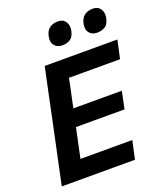

<svg xmlns="http://www.w3.org/2000/svg" viewBox="-167 -1044 972 1150"><g transform="rotate(-20 319.5 -468.5)"><path d="M25 0Q37 -57.5 48.5 -111.5Q60 -166 74.5 -233.5L125 -472.5Q139.5 -542 151.2 -597.5Q163 -653 176 -713H639L613.5 -596.5H288Q281 -563 274 -528.5Q266.5 -493.5 258 -453.5L250 -415.5H559L536 -305H226.5L216 -256Q207.5 -217 200.5 -183Q193.5 -149 186.5 -116.5H517L491.5 0ZM539.5 -792.5Q508.5 -792.5 491 -813.5Q479 -828 479 -850.5Q479 -860.5 481 -871.5Q488.5 -906.5 510.2 -921.8Q532 -937 562.5 -937Q595.5 -937 611 -914Q622 -897.5 622 -876Q622 -867 620 -857Q612.5 -819 591 -805.8Q569.5 -792.5 539.5 -792.5ZM317.5 -792.5Q286.5 -792.5 269 -813.5Q256.5 -828 256.5 -850Q256.5 -860 259 -871.5Q266 -906.5 288 -921.8Q310 -937 340.5 -937Q373 -937 388.5 -914Q399.5 -897.5 399.5 -876Q399.5 -867 397.5 -857Q390 -819 368.5 -805.8Q347 -792.5 317.5 -792.5Z"/></g></svg>

Font: Heraclito SemiBold
Style: Italic
Weight: 600
Italic angle: -12°
Designer: Kostas Bartsokas (font) & Cristiano Sobral (main changes)
Foundry: Kostas Bartsokas (font) & Cristiano Sobral (main changes)
Version: Version 1.00;July 8, 2020;FontCreator 13.0.0.2655 64-bit